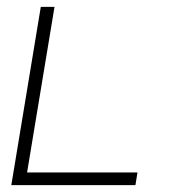

<svg xmlns="http://www.w3.org/2000/svg" viewBox="-20 -540 540 560"><path d="M13 0 99 -520H139L59 -37H381L375 0Z"/></svg>

Font: Iosevka Term Curly Extralight
Style: Italic
Weight: 200
Italic angle: -9°
Designer: Belleve Invis
Foundry: Belleve Invis
Version: Version 32.3.0